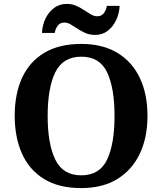

<svg xmlns="http://www.w3.org/2000/svg" viewBox="-20 -949 827 979"><path d="M394 10Q280 10 205 -36Q130 -82 92.5 -165Q55 -248 55 -359Q55 -470 92.5 -552Q130 -634 205.5 -679.5Q281 -725 395 -725Q503 -725 578.5 -679.5Q654 -634 693 -551.5Q732 -469 732 -358Q732 -247 692.5 -164.5Q653 -82 578 -36Q503 10 394 10ZM394 -55Q488 -55 526 -135Q564 -215 564 -358Q564 -501 526 -580.5Q488 -660 395 -660Q301 -660 262 -580.5Q223 -501 223 -358Q223 -215 262 -135Q301 -55 394 -55ZM465 -771Q438 -771 416 -780.5Q394 -790 375.5 -802.5Q357 -815 340.5 -824.5Q324 -834 308 -834Q286 -834 274 -817.5Q262 -801 259 -781H194Q196 -822 212.5 -855.5Q229 -889 256.5 -909Q284 -929 320 -929Q347 -929 368.5 -919.5Q390 -910 408.5 -897.5Q427 -885 443.5 -875.5Q460 -866 476 -866Q498 -866 510 -882.5Q522 -899 525 -919H590Q588 -879 571.5 -845Q555 -811 528 -791Q501 -771 465 -771Z"/></svg>

Font: Noto Serif Vithkuqi
Style: Bold
Weight: 700
Version: Version 1.005